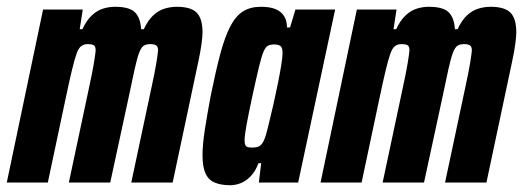

<svg xmlns="http://www.w3.org/2000/svg" viewBox="-35 -538 1542 566"><path d="M-15 0 92 -510H209L200 -452H208Q220 -478 235.5 -492.5Q251 -507 268.5 -512.5Q286 -518 304 -518Q346 -518 362.5 -502Q379 -486 381 -452H389Q401 -478 416.5 -492.5Q432 -507 450 -512.5Q468 -518 486 -518Q528 -518 545 -500.5Q562 -483 562 -443Q562 -430 559 -408Q556 -386 550 -358L474 0H352L412 -282Q422 -328 426 -353Q430 -378 431 -389Q431 -401 425 -404.5Q419 -408 408 -408Q396 -408 388.5 -403Q381 -398 375 -382Q369 -366 362 -334.5Q355 -303 344 -250L290 0H168L228 -282Q238 -328 242 -353Q246 -378 247 -389Q247 -402 241 -405Q235 -408 224 -408Q213 -408 205 -402.5Q197 -397 191 -380.5Q185 -364 177.5 -333Q170 -302 159 -250L106 0Z M644 8Q616 8 597.5 0Q579 -8 570.5 -27.5Q562 -47 562 -80Q562 -111 568.5 -153.5Q575 -196 586 -255Q601 -329 614.5 -379.5Q628 -430 644 -460.5Q660 -491 681.5 -504.5Q703 -518 734 -518Q761 -518 777.5 -511Q794 -504 802.5 -490.5Q811 -477 811 -457H820L836 -510H953L844 0H728L735 -57H727Q718 -33 704 -18.5Q690 -4 674.5 2Q659 8 644 8ZM710 -103Q719 -103 726 -105.5Q733 -108 738.5 -116Q744 -124 749 -140Q752 -151 758 -175.5Q764 -200 771 -230.5Q778 -261 784 -291Q790 -321 794 -345.5Q798 -370 798 -381Q798 -398 791.5 -402.5Q785 -407 773 -407Q763 -407 755.5 -403.5Q748 -400 742 -386Q736 -372 728.5 -341Q721 -310 709 -255Q697 -199 691.5 -168.5Q686 -138 686 -124Q686 -115 688.5 -110Q691 -105 696.5 -104Q702 -103 710 -103Z M910 0 1017 -510H1134L1125 -452H1133Q1145 -478 1160.5 -492.5Q1176 -507 1193.5 -512.5Q1211 -518 1229 -518Q1271 -518 1287.5 -502Q1304 -486 1306 -452H1314Q1326 -478 1341.5 -492.5Q1357 -507 1375 -512.5Q1393 -518 1411 -518Q1453 -518 1470 -500.5Q1487 -483 1487 -443Q1487 -430 1484 -408Q1481 -386 1475 -358L1399 0H1277L1337 -282Q1347 -328 1351 -353Q1355 -378 1356 -389Q1356 -401 1350 -404.5Q1344 -408 1333 -408Q1321 -408 1313.5 -403Q1306 -398 1300 -382Q1294 -366 1287 -334.5Q1280 -303 1269 -250L1215 0H1093L1153 -282Q1163 -328 1167 -353Q1171 -378 1172 -389Q1172 -402 1166 -405Q1160 -408 1149 -408Q1138 -408 1130 -402.5Q1122 -397 1116 -380.5Q1110 -364 1102.5 -333Q1095 -302 1084 -250L1031 0Z"/></svg>

Font: Saira ExtraCondensed ExtraBold
Style: Italic
Weight: 800
Width: 2
Italic angle: -12°
Designer: Hector Gatti with collaboration of the Omnibus-Type team
Foundry: Omnibus-Type
Version: Version 1.101